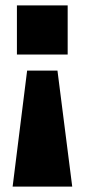

<svg xmlns="http://www.w3.org/2000/svg" viewBox="-20 -515 316 715"><path d="M27 180 81 -252H194L249 180ZM43 -312V-495H232V-312Z"/></svg>

Font: Nunito Sans 11pt Black
Style: Regular
Weight: 900
Version: Version 3.101;gftools[0.9.27]